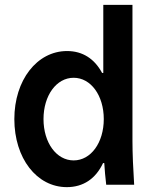

<svg xmlns="http://www.w3.org/2000/svg" viewBox="-20 -760 640 790"><path d="M417 0H532C528 -63 525 -129 525 -180V-740H405V-460H400C369 -518 320 -550 256 -550C132 -550 39 -430 39 -270C39 -109 131 10 255 10C323 10 374 -25 404 -89H409C411 -60 413 -32 417 0ZM283 -100C212 -100 159 -173 159 -270C159 -367 212 -440 283 -440C354 -440 407 -367 407 -270C407 -173 354 -100 283 -100Z"/></svg>

Font: CommitMono
Style: Bold
Weight: 700
Monospace: yes
Designer: Eigil Nikolajsen
Foundry: Eigil Nikolajsen
Version: Version 1.143